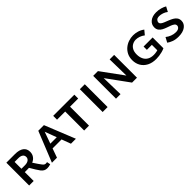

<svg xmlns="http://www.w3.org/2000/svg" viewBox="296 -1632 2797 2797"><g transform="rotate(-45 1694.5 -233.5)"><path d="M84 0V-470H262Q348 -470 395 -436Q442 -402 442 -336Q442 -290 417 -255Q392 -220 345 -201.5Q298 -183 232 -183H132V-252H248Q295 -252 322 -271.5Q349 -291 349 -323Q349 -357 324 -375Q299 -393 253 -393H177V0ZM452 10Q419 10 396.5 -2.5Q374 -15 355.5 -39Q337 -63 315 -99L257 -196L336 -225L396 -135Q418 -103 431.5 -85.5Q445 -68 456.5 -61Q468 -54 482 -54Q489 -54 496.5 -55Q504 -56 509 -57L520 -2Q500 4 484 7Q468 10 452 10Z M553 0 742 -470H858L1047 0H945L785 -428H810L657 0ZM653 -141 676 -213H903L937 -141Z M1217 0V-470H1317V0ZM1049 -391V-470H1485V-391Z M1598 0V-470H1700V0Z M1873 0V-470H1955L1966 0ZM2250 0H2204L1911 -403V-470H1971L2246 -93ZM2305 -470V0H2221L2212 -470Z M2698 7Q2615 7 2557 -23.5Q2499 -54 2467.5 -107Q2436 -160 2436 -229Q2436 -290 2459 -336Q2482 -382 2520 -413.5Q2558 -445 2605 -461Q2652 -477 2701 -477Q2745 -477 2791 -463.5Q2837 -450 2876 -420L2822 -355Q2790 -380 2754 -392.5Q2718 -405 2685 -405Q2648 -405 2615 -387.5Q2582 -370 2561.5 -334Q2541 -298 2541 -241Q2541 -187 2561 -146Q2581 -105 2619.5 -83Q2658 -61 2714 -61Q2745 -61 2777.5 -68Q2810 -75 2836 -88L2797 -32V-185H2694V-253H2881V-31Q2854 -18 2822 -9.5Q2790 -1 2758.5 3Q2727 7 2698 7Z M3257 -124Q3257 -147 3238.5 -161.5Q3220 -176 3191 -187Q3162 -198 3129.5 -209Q3097 -220 3067.5 -236Q3038 -252 3019.5 -277Q3001 -302 3001 -340Q3001 -400 3048 -438.5Q3095 -477 3176 -477Q3226 -477 3270.5 -463.5Q3315 -450 3340 -434L3300 -359Q3272 -382 3235.5 -394Q3199 -406 3168 -406Q3127 -406 3110.5 -386.5Q3094 -367 3094 -350Q3094 -328 3112.5 -313.5Q3131 -299 3160.5 -287.5Q3190 -276 3222.5 -263Q3255 -250 3284.5 -233.5Q3314 -217 3332.5 -191.5Q3351 -166 3351 -128Q3351 -69 3299.5 -31Q3248 7 3158 7Q3097 7 3052.5 -9.5Q3008 -26 2977 -49L3018 -125Q3050 -99 3091 -83Q3132 -67 3175 -67Q3216 -67 3236.5 -84Q3257 -101 3257 -124Z"/></g></svg>

Font: Ysabeau SC SemiBold
Style: Regular
Weight: 600
Designer: Christian Thalmann (Catharsis Fonts)
Version: Version 2.001;gftools[0.9.30]; featfreeze: smcp